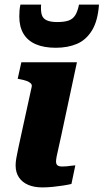

<svg xmlns="http://www.w3.org/2000/svg" viewBox="-20 -811 451 836"><path d="M223 -603Q275 -603 315 -620Q355 -637 380.5 -678.5Q406 -720 411 -791H324Q318 -761 307.5 -744.5Q297 -728 278.5 -721.5Q260 -715 229 -715Q199 -715 182.5 -723Q166 -731 161.5 -748Q157 -765 159 -791H69Q66 -778 65 -765Q64 -752 64 -739Q64 -695 82 -664.5Q100 -634 135.5 -618.5Q171 -603 223 -603ZM164 5Q129 5 103 -6Q77 -17 62.5 -38.5Q48 -60 48 -91Q48 -105 51 -122Q54 -139 59.5 -165Q65 -191 74 -232L118 -433Q120 -442 114 -448Q108 -454 96 -458.5Q84 -463 67 -466L57 -468L73 -540H315L247 -222Q240 -188 234.5 -165.5Q229 -143 226.5 -129Q224 -115 224 -108Q224 -96 230.5 -91Q237 -86 251 -86Q262 -86 272 -87Q282 -88 291.5 -89.5Q301 -91 308 -91L291 -10Q274 -6 254 -3Q234 0 211 2.5Q188 5 164 5Z"/></svg>

Font: Roboto Serif
Style: Bold Italic
Weight: 700
Italic angle: -10°
Designer: Greg Gazdowicz
Foundry: Commercial Type
Version: Version 1.008